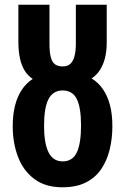

<svg xmlns="http://www.w3.org/2000/svg" viewBox="-20 -785 531 815"><path d="M245 10Q173 10 126 -25Q79 -60 56.5 -119Q34 -178 34 -249Q34 -297 43.5 -335.5Q53 -374 72 -403Q91 -432 119 -450Q99 -463 85.5 -484Q72 -505 65 -536Q58 -567 58 -609V-765H190V-602Q190 -564 195.5 -542.5Q201 -521 213.5 -512Q226 -503 246 -503Q266 -503 278 -513.5Q290 -524 296 -545.5Q302 -567 302 -601V-765H433V-605Q433 -567 425.5 -538Q418 -509 404 -487.5Q390 -466 369 -452Q397 -435 416.5 -407Q436 -379 446.5 -340Q457 -301 457 -249Q457 -197 445.5 -150Q434 -103 409.5 -67Q385 -31 344.5 -10.5Q304 10 245 10ZM246 -100Q288 -100 306 -138Q324 -176 324 -252Q324 -328 306 -364.5Q288 -401 246 -401Q205 -401 186 -364.5Q167 -328 167 -251Q167 -177 186 -138.5Q205 -100 246 -100Z"/></svg>

Font: Noto Sans Display ExtraCondensed
Style: Bold
Weight: 700
Width: 2
Designer: Monotype Design Team
Foundry: Monotype Imaging Inc.
Version: Version 2.003